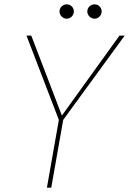

<svg xmlns="http://www.w3.org/2000/svg" viewBox="-20 -864 594 884"><path d="M196 0 251 -312 102 -700H124L265 -332L530 -700H554L271 -312L216 0ZM287 -778Q274 -778 264 -788Q254 -798 254 -811Q254 -825 264 -834.5Q274 -844 287 -844Q301 -844 310.5 -834.5Q320 -825 320 -811Q320 -798 310.5 -788Q301 -778 287 -778ZM415 -778Q402 -778 392 -788Q382 -798 382 -811Q382 -825 392 -834.5Q402 -844 415 -844Q429 -844 438.5 -834.5Q448 -825 448 -811Q448 -798 438.5 -788Q429 -778 415 -778Z"/></svg>

Font: DM Sans 10pt Thin
Style: Italic
Weight: 250
Italic angle: -10°
Version: Version 4.004;gftools[0.9.30]